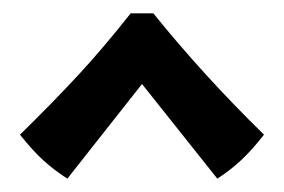

<svg xmlns="http://www.w3.org/2000/svg" viewBox="-20 -622 426 288"><path d="M10 -420Q59 -468 97 -509Q135 -550 176 -602H210Q285 -509 376 -420Q358 -397 342 -382Q326 -367 306 -354L193 -496L81 -354Q61 -367 45 -381.5Q29 -396 10 -420Z"/></svg>

Font: Mirza SemiBold
Style: Regular
Weight: 600
Designer: Arabic design by Kourosh Beigpour, Latin design by Eduardo Tunni, engineering by Lasse Fister
Version: Version 1.0010g